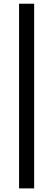

<svg xmlns="http://www.w3.org/2000/svg" viewBox="-20 -832 292 1057"><path d="M85 -811.5H168V205.1H85Z"/></svg>

Font: Reddit Sans Vanilla SemiBold
Style: Regular
Weight: 600
Designer: Stephen Hutchings
Foundry: Reddit
Version: Version 1.013